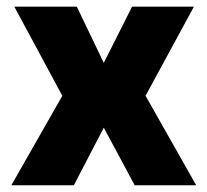

<svg xmlns="http://www.w3.org/2000/svg" viewBox="-20 -550 616 570"><path d="M208 -530.3H22.5L165 -265.6L13.7 0H199.2L288.1 -170.9L379.9 0H562.5L412.1 -265.6L555.7 -530.3H372.1L288.1 -363.3Z"/></svg>

Font: Pretendard Black
Style: Regular
Weight: 900
Designer: Base glyphs from Inter by Rasmus Andersson; Hangeul glyphs from Noto Sans CJK(Source Han Sans) by Jang Soo-young and Kan
Foundry: Kil Hyung-jin
Version: Version 1.309;Glyphs 3.2 (3225)